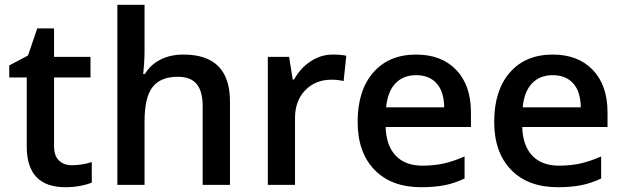

<svg xmlns="http://www.w3.org/2000/svg" viewBox="-20 -780 2631 810"><path d="M283.2 -83Q325.2 -83 367.2 -96.2V-9.8Q348.1 -1.5 318.1 4.2Q288.1 9.8 255.9 9.8Q92.8 9.8 92.8 -162.1V-453.1H19V-503.9L98.1 -545.9L137.2 -660.2H208V-540H361.8V-453.1H208V-164.1Q208 -122.6 228.8 -102.8Q249.5 -83 283.2 -83Z M950.2 0H835V-332Q835 -394.5 809.8 -425.3Q784.7 -456.1 730 -456.1Q657.7 -456.1 623.8 -412.8Q589.8 -369.6 589.8 -268.1V0H475.1V-759.8H589.8V-566.9Q589.8 -520.5 584 -467.8H591.3Q614.7 -506.8 656.5 -528.3Q698.2 -549.8 753.9 -549.8Q950.2 -549.8 950.2 -352.1Z M1383.8 -549.8Q1418.5 -549.8 1440.9 -544.9L1429.7 -438Q1405.3 -443.8 1378.9 -443.8Q1310.1 -443.8 1267.3 -398.9Q1224.6 -354 1224.6 -282.2V0H1109.9V-540H1199.7L1214.8 -444.8H1220.7Q1247.6 -493.2 1290.8 -521.5Q1334 -549.8 1383.8 -549.8Z M1756.8 9.8Q1630.9 9.8 1559.8 -63.7Q1488.8 -137.2 1488.8 -266.1Q1488.8 -398.4 1554.7 -474.1Q1620.6 -549.8 1735.8 -549.8Q1842.8 -549.8 1904.8 -484.9Q1966.8 -419.9 1966.8 -306.2V-244.1H1606.9Q1609.4 -165.5 1649.4 -123.3Q1689.5 -81.1 1762.2 -81.1Q1810.1 -81.1 1851.3 -90.1Q1892.6 -99.1 1939.9 -120.1V-26.9Q1897.9 -6.8 1855 1.5Q1812 9.8 1756.8 9.8ZM1735.8 -462.9Q1681.2 -462.9 1648.2 -428.2Q1615.2 -393.6 1608.9 -327.1H1854Q1853 -394 1821.8 -428.5Q1790.5 -462.9 1735.8 -462.9Z M2333 9.8Q2207 9.8 2136 -63.7Q2064.9 -137.2 2064.9 -266.1Q2064.9 -398.4 2130.9 -474.1Q2196.8 -549.8 2312 -549.8Q2418.9 -549.8 2481 -484.9Q2543 -419.9 2543 -306.2V-244.1H2183.1Q2185.5 -165.5 2225.6 -123.3Q2265.6 -81.1 2338.4 -81.1Q2386.2 -81.1 2427.5 -90.1Q2468.8 -99.1 2516.1 -120.1V-26.9Q2474.1 -6.8 2431.2 1.5Q2388.2 9.8 2333 9.8ZM2312 -462.9Q2257.3 -462.9 2224.4 -428.2Q2191.4 -393.6 2185.1 -327.1H2430.2Q2429.2 -394 2397.9 -428.5Q2366.7 -462.9 2312 -462.9Z"/></svg>

Font: f0_32663          
Style: Regular
Weight: 600
Foundry: Ascender Corporation
Version: Version 1.10